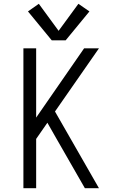

<svg xmlns="http://www.w3.org/2000/svg" viewBox="-20 -989 616 1009"><path d="M103 0H170V-259L229 -344L274 -265L426 0H500L269 -403L500 -735H422L170 -371V-735H103ZM252 -777H325L450 -929L392 -969L288 -827L184 -969L127 -929Z"/></svg>

Font: Iosevka Sparkle Light
Style: Regular
Weight: 300
Designer: Belleve Invis
Foundry: Belleve Invis
Version: Version 4.5.0; ttfautohint (v1.8.3)